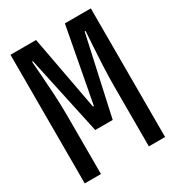

<svg xmlns="http://www.w3.org/2000/svg" viewBox="-172 -818 845 923"><g transform="rotate(-30 250.0 -357.0)"><path d="M27 0V-714H169L246 -300H251L329 -714H473V0H383V-330Q383 -380 385.5 -438Q388 -496 391.5 -548.5Q395 -601 397 -633H392L296 -197H199L105 -633H100Q102 -607 106 -555.5Q110 -504 113.5 -443Q117 -382 117 -327V0Z"/></g></svg>

Font: Noto Sans Mono ExtraCondensed Medium
Style: Regular
Weight: 500
Width: 2
Designer: Monotype Design Team
Foundry: Monotype Imaging Inc.
Version: Version 2.014